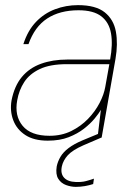

<svg xmlns="http://www.w3.org/2000/svg" viewBox="-20 -536 531 748"><path d="M166 12Q112 12 78.5 -10Q45 -32 31.5 -68Q18 -104 25 -145Q36 -201 65 -236Q94 -271 139.5 -287.5Q185 -304 242 -304H409Q420 -363 412.5 -406Q405 -449 374.5 -472.5Q344 -496 286 -496Q213 -496 164 -464Q115 -432 91 -364H71Q88 -417 120 -450.5Q152 -484 194.5 -500Q237 -516 284 -516Q353 -516 388 -488Q423 -460 431.5 -412.5Q440 -365 430 -307L376 0H360L373 -108Q365 -94 348.5 -74Q332 -54 307 -34.5Q282 -15 247.5 -1.5Q213 12 166 12ZM173 -7Q220 -7 257.5 -25.5Q295 -44 323 -73Q351 -102 368 -135Q385 -168 390 -197L406 -286H240Q175 -286 135 -267Q95 -248 74.5 -216.5Q54 -185 47 -145Q36 -85 68 -46Q100 -7 173 -7ZM275 192Q257 192 237.5 185Q218 178 207 160.5Q196 143 201 112Q205 93 215.5 75Q226 57 247 41Q268 25 301 11L366 -16L375 0L305 30Q262 49 244 69Q226 89 221 112Q215 140 229.5 156Q244 172 275 173Q298 174 315 169.5Q332 165 346 160L343 181Q328 186 310.5 189Q293 192 275 192Z"/></svg>

Font: DM Sans Thin
Style: Italic
Weight: 250
Italic angle: -10°
Designer: Colophon Foundry, Jonny Pinhorn
Foundry: Colophon Foundry
Version: Version 4.004;gftools[0.9.30]